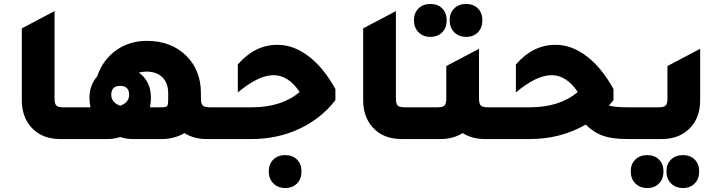

<svg xmlns="http://www.w3.org/2000/svg" viewBox="-20 -701 3640 968"><path d="M284 0Q190 0 137 -60Q90 -113 90 -196V-558L255 -645V-204Q255 -178 264 -169Q273 -160 299 -160H392V0Z M1037 -160H1130V0H1022Q957 0 910 -30Q859 0 794 0H650Q616 0 586 -10Q555 0 522 0H372V-160H436Q431 -185 431 -207Q431 -272 470 -316Q498 -399 565 -447Q632 -495 721 -495Q844 -495 921 -418Q993 -345 993 -231V-204Q993 -178 1002 -169Q1011 -160 1037 -160ZM794 -160Q818 -160 823 -166.5Q828 -173 828 -204V-231Q828 -282 799 -311Q770 -340 718 -340Q700 -340 680 -335Q741 -292 741 -207Q741 -185 736 -160ZM586 -168Q631 -184 631 -223Q631 -268 586 -268Q541 -268 541 -223Q541 -184 586 -168Z M1110 0V-160H1250Q1399 -160 1491 -237Q1434 -322 1359 -322Q1283 -322 1179 -235V-376Q1265 -475 1378 -475H1380Q1461 -475 1537 -416.5Q1613 -358 1671 -252V-196Q1598 -102 1488 -51Q1378 0 1249 0ZM1418 247Q1381 247 1358 223.5Q1335 200 1335 163Q1335 126 1358 103.5Q1381 81 1418 81Q1455 81 1477.5 103.5Q1500 126 1500 163Q1500 201 1477.5 224Q1455 247 1418 247Z M2005 0Q1911 0 1858 -60Q1811 -113 1811 -196V-558L1976 -645V-204Q1976 -178 1985 -169Q1994 -160 2020 -160H2113V0Z M2232 -599Q2232 -561 2209.5 -538Q2187 -515 2150 -515Q2113 -515 2090 -538.5Q2067 -562 2067 -599Q2067 -636 2090 -658.5Q2113 -681 2150 -681Q2187 -681 2209.5 -658.5Q2232 -636 2232 -599ZM2330 -515Q2293 -515 2270 -538.5Q2247 -562 2247 -599Q2247 -636 2270 -658.5Q2293 -681 2330 -681Q2367 -681 2389.5 -658.5Q2412 -636 2412 -599Q2412 -561 2389.5 -538Q2367 -515 2330 -515ZM2439 -160H2532V0H2424Q2360 0 2313 -30Q2264 0 2201 0H2093V-160H2186Q2212 -160 2221 -169Q2230 -178 2230 -204V-368L2395 -455V-204Q2395 -178 2404 -169Q2413 -160 2439 -160Z M3144 -160H3228V0H3143Q3067 0 3020 -16.5Q2973 -33 2933 -73Q2807 0 2651 0H2512V-160H2652Q2801 -160 2893 -237Q2836 -322 2761 -322Q2685 -322 2581 -235V-376Q2667 -475 2780 -475H2782Q2863 -475 2939 -416.5Q3015 -358 3073 -252V-196Q3066 -187 3050 -169Q3080 -160 3144 -160Z M3208 0V-160H3301Q3327 -160 3336 -169Q3345 -178 3345 -204V-368L3510 -455V-196Q3510 -101 3450 -47Q3398 0 3316 0ZM3243 247Q3206 247 3183 223.5Q3160 200 3160 163Q3160 126 3183 103.5Q3206 81 3243 81Q3280 81 3302.5 103.5Q3325 126 3325 163Q3325 201 3302.5 224Q3280 247 3243 247ZM3423 247Q3386 247 3363 223.5Q3340 200 3340 163Q3340 126 3363 103.5Q3386 81 3423 81Q3460 81 3482.5 103.5Q3505 126 3505 163Q3505 201 3482.5 224Q3460 247 3423 247Z"/></svg>

Font: Tajawal Black
Style: Regular
Weight: 900
Designer: Boutros Fonts
Foundry: Created by Boutros International 2017
Version: Version 1.700